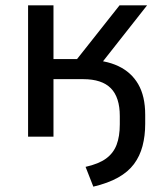

<svg xmlns="http://www.w3.org/2000/svg" viewBox="-20 -511 614 718"><path d="M329 187 300 113Q349 102 376.5 82Q404 62 416 30.5Q428 -1 428 -46V-77Q428 -147 394.5 -181Q361 -215 291 -215H180V0H85V-491H180V-290H268L427 -491H530L341 -251L304 -287Q373 -287 422 -264Q471 -241 497 -196Q523 -151 523 -82V-48Q523 -3 513 35Q503 73 481 102.5Q459 132 421.5 153Q384 174 329 187Z"/></svg>

Font: Nunito Sans 10pt Medium
Style: Regular
Weight: 500
Designer: Vernon Adams
Foundry: Vernon Adams
Version: Version 3.101;gftools[0.9.27]